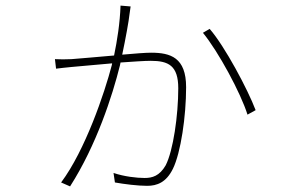

<svg xmlns="http://www.w3.org/2000/svg" viewBox="-20 -625 1040 685"><path d="M728 -522 704 -508C759 -441 839 -293 863 -216L892 -232C864 -306 782 -460 728 -522ZM176 -414 180 -380C195 -382 215 -384 235 -386L380 -399L379 -393C353 -293 284 -89 198 26L230 40C324 -107 381 -283 408 -392L410 -402C454 -405 495 -408 518 -408C581 -408 616 -391 616 -310C616 -214 598 -87 571 -35C549 3 523 10 496 10C468 10 423 5 385 -8L390 26C424 32 471 38 505 38C540 38 573 26 597 -23C625 -80 644 -210 644 -314C644 -420 588 -437 519 -437C500 -437 461 -434 416 -430C428 -486 440 -553 442 -574C443 -583 444 -588 446 -602L410 -605C408 -543 398 -480 387 -427C327 -422 265 -416 235 -414C214 -413 195 -413 176 -414Z"/></svg>

Font: Noto Sans CJK HK Thin
Style: Regular
Weight: 100
Designer: Ryoko NISHIZUKA 西塚涼子 (kana, bopomofo & ideographs); Paul D. Hunt (Latin, Greek & Cyrillic); Sandoll Communications 산돌커뮤니
Foundry: Adobe
Version: Version 2.004;hotconv 1.0.118;makeotfexe 2.5.65603